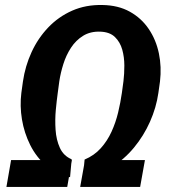

<svg xmlns="http://www.w3.org/2000/svg" viewBox="-20 -740 690 760"><path d="M462.4 -372.1 468.8 -419.4Q472.2 -447.3 472.2 -480.5Q472.2 -513.7 463.9 -543.5Q455.6 -573.2 435.1 -593.3Q414.6 -613.3 377.4 -614.7Q337.9 -616.2 309.1 -598.4Q280.3 -580.6 261 -551Q241.7 -521.5 230.7 -486.3Q219.7 -451.2 214.8 -418.5L208.5 -371.6Q204.6 -343.8 200.9 -304.9Q197.3 -266.1 200 -226.3Q202.6 -186.5 217 -154.8Q231.4 -123 263.7 -109.4L257.3 -38.6Q202.1 -50.3 162.8 -84.2Q123.5 -118.2 99.6 -166Q75.7 -213.9 66.9 -267.3Q58.1 -320.8 64.5 -372.1L70.8 -417.5Q79.6 -478.5 105 -533.7Q130.4 -588.9 170.9 -631.3Q211.4 -673.8 265.6 -697.8Q319.8 -721.7 385.7 -720.2Q448.2 -719.2 494.1 -693.6Q540 -668 568.8 -625.2Q597.7 -582.5 608.9 -528.8Q620.1 -475.1 613.3 -417.5L606.9 -372.1Q598.6 -314 573.7 -258.1Q548.8 -202.1 510 -155.3Q471.2 -108.4 420.2 -77.4Q369.1 -46.4 308.1 -37.6L314.9 -108.4Q353 -124.5 378.9 -153.3Q404.8 -182.1 421.4 -218.5Q438 -254.9 447.5 -294.4Q457 -334 462.4 -372.1ZM297.4 0 316.4 -106.4H553.7L534.7 0ZM5.4 0 23.9 -106.4H264.6L246.1 0Z"/></svg>

Font: Roboto SemiBold
Style: Italic
Weight: 600
Designer: Christian Robertson
Foundry: Google
Version: Version 3.009; 2024